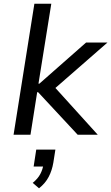

<svg xmlns="http://www.w3.org/2000/svg" viewBox="-20 -725 598 1033"><path d="M53 0 165 -705H256L187 -275H192L443 -496H558L259 -235L258 -274L506 0H398L185 -229H180L144 0ZM190 288 156 259Q184 236 197 211Q210 186 214 159L227 171H161L175 80H278L267 150Q260 192 242 226.5Q224 261 190 288Z"/></svg>

Font: Nunito Sans 7pt
Style: Italic
Weight: 400
Italic angle: -9°
Designer: Vernon Adams
Foundry: Vernon Adams
Version: Version 3.101;gftools[0.9.27]